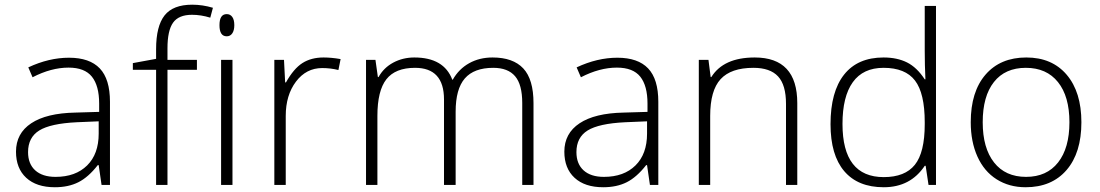

<svg xmlns="http://www.w3.org/2000/svg" viewBox="-20 -785 4668 815"><path d="M411.1 0 398.9 -84H395Q355 -32.7 312.7 -11.5Q270.5 9.8 212.9 9.8Q134.8 9.8 91.3 -30.3Q47.9 -70.3 47.9 -141.1Q47.9 -218.8 112.5 -261.7Q177.2 -304.7 299.8 -307.1L400.9 -310.1V-345.2Q400.9 -420.9 370.1 -459.5Q339.4 -498 271 -498Q197.3 -498 118.2 -457L100.1 -499Q187.5 -540 272.9 -540Q360.4 -540 403.6 -494.6Q446.8 -449.2 446.8 -353V0ZM215.8 -34.2Q300.8 -34.2 349.9 -82.8Q398.9 -131.3 398.9 -217.8V-270L306.2 -266.1Q194.3 -260.7 146.7 -231.2Q99.1 -201.7 99.1 -139.2Q99.1 -89.4 129.6 -61.8Q160.2 -34.2 215.8 -34.2Z M815.9 -488.8H690.9V0H642.6V-488.8H543.9V-517.1L642.6 -535.2V-576.2Q642.6 -673.8 678.5 -719.5Q714.4 -765.1 795.9 -765.1Q839.8 -765.1 883.8 -752L872.6 -710Q833.5 -722.2 794.9 -722.2Q738.3 -722.2 714.6 -688.7Q690.9 -655.3 690.9 -580.1V-530.8H815.9Z M966.8 0H918.5V-530.8H966.8ZM911.6 -678.2Q911.6 -725.1 942.4 -725.1Q957.5 -725.1 966.1 -712.9Q974.6 -700.7 974.6 -678.2Q974.6 -656.2 966.1 -643.6Q957.5 -630.9 942.4 -630.9Q911.6 -630.9 911.6 -678.2Z M1353.5 -541Q1387.2 -541 1425.8 -534.2L1416.5 -487.8Q1383.3 -496.1 1347.7 -496.1Q1279.8 -496.1 1236.3 -438.5Q1192.9 -380.9 1192.9 -293V0H1144.5V-530.8H1185.5L1190.4 -435.1H1193.8Q1226.6 -493.7 1263.7 -517.3Q1300.8 -541 1353.5 -541Z M2196.8 0V-348.1Q2196.8 -425.8 2166.5 -461.4Q2136.2 -497.1 2073.7 -497.1Q1992.2 -497.1 1953.1 -452.1Q1914.1 -407.2 1914.1 -311V0H1864.7V-362.8Q1864.7 -497.1 1741.7 -497.1Q1658.2 -497.1 1620.1 -448.5Q1582 -399.9 1582 -293V0H1533.7V-530.8H1573.7L1584 -458H1586.9Q1608.9 -497.6 1649.4 -519.3Q1689.9 -541 1738.8 -541Q1864.3 -541 1899.9 -446.8H1901.9Q1927.7 -492.2 1971.4 -516.6Q2015.1 -541 2070.8 -541Q2157.7 -541 2201.2 -494.6Q2244.6 -448.2 2244.6 -347.2V0Z M2738.8 0 2726.6 -84H2722.7Q2682.6 -32.7 2640.4 -11.5Q2598.1 9.8 2540.5 9.8Q2462.4 9.8 2418.9 -30.3Q2375.5 -70.3 2375.5 -141.1Q2375.5 -218.8 2440.2 -261.7Q2504.9 -304.7 2627.4 -307.1L2728.5 -310.1V-345.2Q2728.5 -420.9 2697.8 -459.5Q2667 -498 2598.6 -498Q2524.9 -498 2445.8 -457L2427.7 -499Q2515.1 -540 2600.6 -540Q2688 -540 2731.2 -494.6Q2774.4 -449.2 2774.4 -353V0ZM2543.5 -34.2Q2628.4 -34.2 2677.5 -82.8Q2726.6 -131.3 2726.6 -217.8V-270L2633.8 -266.1Q2522 -260.7 2474.4 -231.2Q2426.8 -201.7 2426.8 -139.2Q2426.8 -89.4 2457.3 -61.8Q2487.8 -34.2 2543.5 -34.2Z M3316.4 0V-344.2Q3316.4 -424.3 3282.7 -460.7Q3249 -497.1 3178.2 -497.1Q3083 -497.1 3038.8 -449Q2994.6 -400.9 2994.6 -293V0H2946.3V-530.8H2987.3L2996.6 -458H2999.5Q3051.3 -541 3183.6 -541Q3364.3 -541 3364.3 -347.2V0Z M3730.5 -541Q3788.1 -541 3830.1 -520Q3872.1 -499 3905.3 -448.2H3908.2Q3905.3 -509.8 3905.3 -568.8V-759.8H3953.1V0H3921.4L3909.2 -81.1H3905.3Q3844.7 9.8 3731.4 9.8Q3621.6 9.8 3563.5 -58.6Q3505.4 -127 3505.4 -257.8Q3505.4 -395.5 3563 -468.3Q3620.6 -541 3730.5 -541ZM3730.5 -497.1Q3643.6 -497.1 3599.9 -436Q3556.2 -375 3556.2 -258.8Q3556.2 -33.2 3731.4 -33.2Q3821.3 -33.2 3863.3 -85.4Q3905.3 -137.7 3905.3 -257.8V-266.1Q3905.3 -389.2 3864 -443.1Q3822.8 -497.1 3730.5 -497.1Z M4570.3 -266.1Q4570.3 -136.2 4507.3 -63.2Q4444.3 9.8 4333.5 9.8Q4263.7 9.8 4210.4 -23.9Q4157.2 -57.6 4128.9 -120.6Q4100.6 -183.6 4100.6 -266.1Q4100.6 -396 4163.6 -468.5Q4226.6 -541 4336.4 -541Q4445.8 -541 4508.1 -467.5Q4570.3 -394 4570.3 -266.1ZM4151.4 -266.1Q4151.4 -156.7 4199.5 -95.5Q4247.6 -34.2 4335.4 -34.2Q4423.3 -34.2 4471.4 -95.5Q4519.5 -156.7 4519.5 -266.1Q4519.5 -376 4470.9 -436.5Q4422.4 -497.1 4334.5 -497.1Q4246.6 -497.1 4199 -436.8Q4151.4 -376.5 4151.4 -266.1Z"/></svg>

Font: TypoPRO Open Sans
Style: Regular
Weight: 300
Foundry: Ascender Corporation
Version: Version 1.10